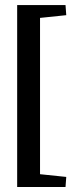

<svg xmlns="http://www.w3.org/2000/svg" viewBox="-20 -626 285 754"><path d="M47.4 108.4V-606H237.3L240.2 -566.4L137.2 -555.7V58.1L240.2 68.8L237.3 108.4Z"/></svg>

Font: Markazi Text SemiBold
Style: Regular
Weight: 600
Designer: Borna Izadpanah (Arabic designer), Fiona Ross (Arabic design director) and Florian Runge (Latin designer)
Foundry: Borna Izadpanah and Florian Runge
Version: Version 1.001; ttfautohint (v1.8.3)